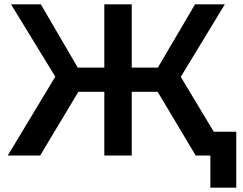

<svg xmlns="http://www.w3.org/2000/svg" viewBox="-20 -720 1127 889"><path d="M710 -295H590V0H463V-295H343L166 0H16L236 -365L31 -700H169L340 -407H463V-700H590V-407H711L883 -700H1021L817 -364L1036 0H886ZM1074 -110V149H954V0H886V-110Z"/></svg>

Font: APTA Sans SemiBold
Style: Bold
Weight: 600
Version: Version 7.200